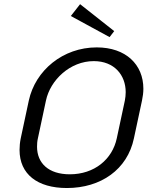

<svg xmlns="http://www.w3.org/2000/svg" viewBox="-20 -897 723 933"><path d="M324.2 -819.2 512.5 -716.7 535 -745.8 369.2 -876.7ZM435.8 -600C535.8 -600 590.8 -531.7 590.8 -449.2C590.8 -435.8 589.2 -421.7 586.7 -408.3L547.5 -225C525.8 -122.5 438.3 -50 319.2 -50C216.7 -50 160 -103.3 160 -184.2C160 -197.5 160.8 -210.8 164.2 -225L203.3 -408.3C224.2 -507.5 320 -600 435.8 -600ZM450 -666.7C285.8 -666.7 151.7 -555 120 -408.3L80.8 -225C76.7 -205 75 -185.8 75 -168.3C75 -50.8 161.7 16.7 305 16.7C470 16.7 599.2 -73.3 630.8 -225L670 -408.3C674.2 -428.3 676.7 -447.5 676.7 -465.8C676.7 -583.3 591.7 -666.7 450 -666.7Z"/></svg>

Font: BoonHome
Style: Book Oblique
Weight: 400
Italic angle: -12°
Designer: Sungsit Sawaiwan
Foundry: Sungsit Sawaiwan
Version: Version 0.2